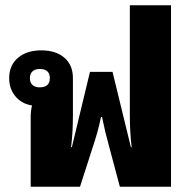

<svg xmlns="http://www.w3.org/2000/svg" viewBox="-20 -712 741 732"><path d="M97 0V-265Q97 -288 102 -310Q63 -316 39 -344.5Q15 -373 15 -414Q15 -463 48.5 -491.5Q82 -520 137 -520Q193 -520 225.5 -492Q258 -464 258 -414V-275Q258 -244 256.5 -213.5Q255 -183 251 -151H254L323 -438H409L479 -151H482Q478 -183 476.5 -213.5Q475 -244 475 -275V-692H632V0H437L398 -146Q388 -182 381.5 -209Q375 -236 369 -266H365Q359 -236 351.5 -209Q344 -182 332 -146L285 0ZM131 -379Q170 -379 170 -414Q170 -449 131 -449Q114 -449 104 -440Q94 -431 94 -414Q94 -397 104 -388Q114 -379 131 -379Z"/></svg>

Font: Noto Sans Thai Looped UI ExtraBold
Style: Regular
Weight: 800
Designer: Cadson Demak Team
Foundry: Cadson Demak Co., Ltd.
Version: Version 1.000